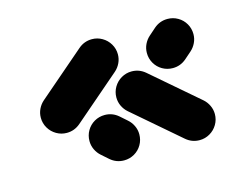

<svg xmlns="http://www.w3.org/2000/svg" viewBox="-58 -509 638 500"><g transform="rotate(-15 261.0 -259.5)"><path d="M277.4 -151.5Q277.4 -136.3 270 -123.5Q262.6 -110.7 249.8 -103.3Q237 -95.9 221.9 -95.9Q201.1 -95.9 185.2 -109.6L166.7 -125.9Q157.8 -133.7 152.6 -144.6Q147.4 -155.6 147.4 -167.8Q147.4 -183 154.8 -195.7Q162.2 -208.5 175 -215.9Q187.8 -223.3 203 -223.3Q223.7 -223.3 239.6 -209.6L258.1 -193.3Q267 -185.6 272.2 -174.6Q277.4 -163.7 277.4 -151.5ZM221.9 -422.6Q236.7 -422.6 249.4 -415.2Q262.2 -407.8 269.8 -395Q277.4 -382.2 277.4 -367Q277.4 -354.8 272.2 -343.9Q267 -333 258.1 -325.2L133 -217.4Q117 -203.7 96.3 -203.7Q81.5 -203.7 68.7 -211.1Q55.9 -218.5 48.3 -231.3Q40.7 -244.1 40.7 -259.3Q40.7 -271.5 45.9 -282.4Q51.1 -293.3 60 -301.1L185.2 -408.9Q201.1 -422.6 221.9 -422.6ZM406.7 -295.2Q391.5 -295.2 378.7 -302.6Q365.9 -310 358.5 -322.8Q351.1 -335.6 351.1 -350.7Q351.1 -363 356.3 -373.9Q361.5 -384.8 370.4 -392.6L388.9 -408.9Q404.8 -422.6 425.6 -422.6Q440.7 -422.6 453.5 -415.2Q466.3 -407.8 473.7 -395Q481.1 -382.2 481.1 -367Q481.1 -354.8 475.9 -343.9Q470.7 -333 461.9 -325.2L443.3 -308.9Q427.4 -295.2 406.7 -295.2ZM244.4 -259.3Q244.4 -274.4 252 -287.2Q259.6 -300 272.4 -307.4Q285.2 -314.8 300 -314.8Q320.7 -314.8 336.7 -301.1L461.9 -193.3Q470.7 -185.6 475.9 -174.6Q481.1 -163.7 481.1 -151.5Q481.1 -136.3 473.5 -123.5Q465.9 -110.7 453.1 -103.3Q440.4 -95.9 425.6 -95.9Q404.8 -95.9 388.9 -109.6L263.7 -217.4Q254.8 -225.2 249.6 -236.1Q244.4 -247 244.4 -259.3Z"/></g></svg>

Font: 26F Galaxy Sans Black
Style: Regular
Weight: 900
Designer: C₂₉H₂₅N₃O₅
Version: Version 1.100